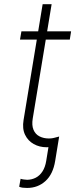

<svg xmlns="http://www.w3.org/2000/svg" viewBox="-20 -696 379 919"><path d="M218.3 -30.8 263.2 -42.5 244.1 74.2Q233.9 137.7 197.5 170.7Q161.1 203.6 109.9 203.6Q98.6 203.6 88.6 202.4Q78.6 201.2 71.8 197.8L78.6 159.7Q85.4 162.1 93.8 163.1Q102.1 164.1 110.4 164.6Q132.8 164.1 151.6 154.3Q170.4 144.5 183.3 124.5Q196.3 104.5 201.2 74.2ZM184.1 -675.8H227.1L136.7 -128.9Q131.3 -96.2 140.4 -74.7Q149.4 -53.2 169.2 -43.2Q189 -33.2 213.4 -33.2Q224.6 -33.2 233.4 -34.9Q242.2 -36.6 251 -39.1L254.9 -0.5Q244.1 3.9 231.7 6.3Q219.2 8.8 203.1 8.8Q168.9 8.8 141.4 -6.6Q113.8 -22 99.9 -51Q85.9 -80.1 92.8 -121.6ZM320.3 -545.9 314 -506.3H75.7L82.5 -545.9Z"/></svg>

Font: Inter Tight ExtraLight
Style: Italic
Weight: 250
Italic angle: -9.39999°
Designer: Rasmus Andersson
Foundry: rsms
Version: Version 3.004